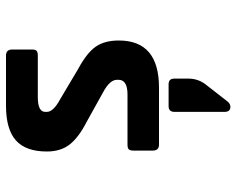

<svg xmlns="http://www.w3.org/2000/svg" viewBox="-94 -456 788 640"><g transform="rotate(-90 300.0 -136.0)"><path d="M358 51V98Q358 133 335 160L282 228Q274 238 264 238Q247 238 247 218V52Q247 32 266 32H339Q358 32 358 51ZM328 0H138Q118 0 118 -21V-85Q118 -96 122 -100.5Q126 -105 138 -105H305Q354 -105 354 -135V-140Q354 -164 313 -186L214 -241Q163 -267 139 -297Q115 -327 115 -374Q115 -444 152 -477Q189 -510 268 -510H435Q455 -510 455 -489V-424Q455 -413 451 -408.5Q447 -404 435 -404H296Q247 -404 247 -379V-374Q247 -352 290 -329L391 -269Q443 -241 464 -211.5Q485 -182 485 -134Q485 0 328 0Z"/></g></svg>

Font: RajdhaniMono
Style: Bold
Weight: 700
Monospace: yes
Designer: Satya Rajpurohit, Jyotish Sonowal
Foundry: Indian Type Foundry
Version: Version 1.201;PS 1.0;hotconv 1.0.78;makeotf.lib2.5.61930; tt